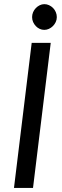

<svg xmlns="http://www.w3.org/2000/svg" viewBox="-20 -928 306 948"><path d="M143 0H49L136.5 -716.5H230.5ZM260.5 -843.5Q260.5 -830.5 255.2 -819.2Q250 -808 241.2 -799.2Q232.5 -790.5 221.5 -785.5Q210.5 -780.5 198.5 -780.5Q186.5 -780.5 175.8 -785.5Q165 -790.5 156.8 -799.2Q148.5 -808 143.5 -819.2Q138.5 -830.5 138.5 -843.5Q138.5 -856.5 143.5 -868Q148.5 -879.5 157 -888.2Q165.5 -897 176.2 -902.2Q187 -907.5 199 -907.5Q211 -907.5 222 -902.5Q233 -897.5 241.8 -888.8Q250.5 -880 255.5 -868.2Q260.5 -856.5 260.5 -843.5Z"/></svg>

Font: Lato 2
Style: Italic
Weight: 400
Italic angle: -7°
Designer: Lukasz Dziedzic with Adam Twardoch and Botio Nikoltchev
Foundry: tyPoland Lukasz Dziedzic
Version: Version 2.015; 2015-08-06; http://www.latofonts.com/